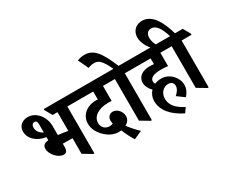

<svg xmlns="http://www.w3.org/2000/svg" viewBox="-149 -1346 2255 1909"><g transform="rotate(-30 978.0 -391.0)"><path d="M261 -132C295 -132 306 -159 306 -193V-232C308 -232 311 -232 314 -232C350 -232 386 -232 417 -231V-52L517 8H530V-530H644V-543L598 -625H314V-613L361 -530H417V-315C384 -321 344 -327 306 -331V-436C306 -539 232 -636 135 -636C65 -636 23 -592 23 -533C23 -444 108 -381 198 -370V-334C154 -330 130 -314 130 -273C130 -210 200 -132 261 -132ZM133 -516C133 -542 147 -560 169 -560C189 -560 198 -545 198 -520V-423C159 -442 133 -475 133 -516Z M949 88 1043 46C1012 18 966 -32 935 -75C971 -94 988 -124 988 -155C988 -208 945 -260 894 -260C857 -260 831 -232 831 -194C831 -182 833 -170 837 -158C825 -152 812 -149 797 -149C747 -149 712 -185 712 -233C712 -309 786 -359 900 -359C911 -359 928 -359 939 -358V-530H1075V-543L1028 -625H532V-613L578 -530H827V-439C820 -440 813 -440 806 -440C699 -440 621 -374 621 -278C621 -215 655 -158 702 -116C744 -77 794 -54 847 -54C857 -54 867 -55 876 -56C895 -7 922 47 949 88Z M1177 8H1190V-530H1304V-543L1258 -625H1173C1092 -821 1033 -890 933 -890C903 -890 876 -884 850 -874L905 -756C928 -766 952 -771 974 -771C1010 -771 1035 -757 1060 -722C1078 -698 1093 -671 1114 -625H962V-613L1008 -530H1076V-52Z M1510 115 1547 63C1447 12 1408 -44 1408 -111C1408 -176 1454 -223 1509 -223C1544 -223 1567 -203 1567 -170C1567 -136 1545 -107 1515 -80L1597 -20C1628 -54 1646 -92 1646 -135C1646 -180 1626 -221 1597 -251C1566 -283 1524 -304 1474 -304C1447 -304 1422 -299 1400 -289C1394 -298 1390 -308 1390 -319C1390 -358 1430 -382 1517 -382C1545 -382 1576 -380 1598 -377V-530H1727V-543L1680 -625H1192V-613L1238 -530H1486V-464C1470 -466 1454 -467 1437 -467C1352 -467 1296 -427 1296 -358C1296 -320 1316 -283 1347 -252C1320 -224 1304 -186 1304 -143C1304 -36 1383 53 1510 115Z M1829 8H1842V-530H1956V-543L1910 -625H1821C1784 -751 1722 -897 1598 -897C1523 -897 1475 -845 1475 -775C1475 -714 1513 -651 1548 -613H1607C1589 -641 1576 -678 1576 -713C1576 -758 1600 -786 1639 -786C1695 -786 1733 -725 1764 -625H1614V-613L1660 -530H1728V-52Z"/></g></svg>

Font: Noto Serif Devanagari Condensed
Style: Bold
Weight: 700
Width: 3
Designer: Universal Thirst, Indian Type Foundry and the Monotype Design Team
Foundry: Monotype Imaging Inc.
Version: Version 2.004